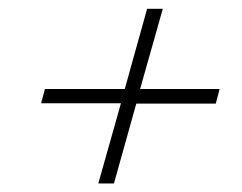

<svg xmlns="http://www.w3.org/2000/svg" viewBox="-20 -509 559 444"><path d="M207.3 -84.7 259.7 -270.2H75L83.9 -303.2H268.5L320.2 -488.7H356.5L304 -303.2H487.9L479 -269.4H295.2L243.5 -84.7Z"/></svg>

Font: Playfair 5pt SemiExpanded Light SemiBold
Style: Italic
Weight: 600
Italic angle: -15.6°
Version: Version 2.001;gftools[0.9.30]